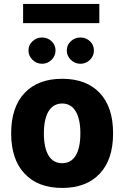

<svg xmlns="http://www.w3.org/2000/svg" viewBox="-20 -948 628 974"><path d="M97.2 -928.2V-830.6H483.9V-928.2ZM295.4 -548.3C213.9 -548.3 150.4 -524.4 105 -476.6C59.6 -428.7 36.6 -360.4 36.6 -271.5C36.6 -183.1 59.6 -114.7 105 -66.9C150.4 -18.6 213.9 5.4 295.4 5.4C377 5.4 440.4 -18.6 485.8 -66.9C531.2 -114.7 553.7 -183.1 553.7 -271.5C553.7 -360.4 531.2 -428.7 485.8 -476.6C440.4 -524.4 377 -548.3 295.4 -548.3ZM295.4 -422.9C353.5 -422.9 387.7 -371.1 387.7 -271.5C387.7 -171.4 354.5 -120.1 295.4 -120.1C236.3 -120.1 202.6 -171.4 202.6 -271.5C202.6 -371.1 236.8 -422.9 295.4 -422.9ZM124.5 -691.9C124.5 -673.3 131.3 -657.7 145 -644.5C158.7 -631.3 174.8 -624.5 193.4 -624.5C211.9 -624.5 228 -631.3 241.7 -644.5C254.9 -657.7 261.7 -673.3 261.7 -691.9C261.7 -710.4 254.9 -726.1 241.7 -738.8C228 -751.5 211.9 -757.8 193.4 -757.8C174.8 -757.8 158.7 -751.5 145 -738.8C131.3 -726.1 124.5 -710.4 124.5 -691.9ZM318.8 -691.9C318.8 -673.3 325.7 -657.7 339.4 -644.5C353 -631.3 369.1 -624.5 388.2 -624.5C406.7 -624.5 422.9 -631.3 436.5 -644.5C449.7 -657.7 456.5 -673.3 456.5 -691.9C456.5 -710.4 449.7 -726.1 436.5 -738.8C422.9 -751.5 406.7 -757.8 388.2 -757.8C369.1 -757.8 353 -751.5 339.4 -738.8C325.7 -726.1 318.8 -710.4 318.8 -691.9Z"/></svg>

Font: Estedad ExtraBold
Style: Regular
Weight: 800
Designer: Amin Abedi
Version: Version 7.3